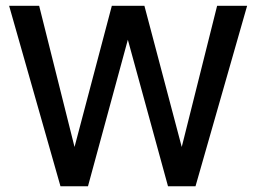

<svg xmlns="http://www.w3.org/2000/svg" viewBox="-20 -648 892 668"><path d="M190.4 0 11.7 -627.9H116.2L239.3 -136.7L369.1 -627.9H482.4L612.3 -136.7L735.4 -627.9H839.8L660.2 0H564.5L424.8 -509.8L286.1 0Z"/></svg>

Font: Padauk Book
Style: Regular
Weight: 400
Designer: Debbi Hosken, Becca Hirsbrunner Spalinger
Foundry: SIL International
Version: Version 5.000